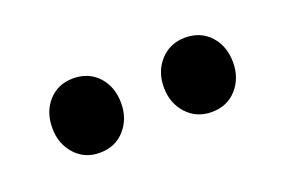

<svg xmlns="http://www.w3.org/2000/svg" viewBox="-34 -659 358 245"><g transform="rotate(-20 145.0 -536.5)"><path d="M72 -486Q51.5 -486 38.5 -500.5Q25.5 -515 25.5 -536.5Q25.5 -558.5 38.5 -572.8Q51.5 -587 72 -587Q93 -587 106 -572.8Q119 -558.5 119 -536.5Q119 -515 106 -500.5Q93 -486 72 -486ZM224 -486Q203.5 -486 190.2 -500.5Q177 -515 177 -536.5Q177 -558 190.2 -572.5Q203.5 -587 224 -587Q245 -587 258 -572.8Q271 -558.5 271 -536.5Q271 -515 258 -500.5Q245 -486 224 -486Z"/></g></svg>

Font: Fraunces 96pt
Style: Regular
Weight: 400
Version: Version 1.000;[b76b70a41]